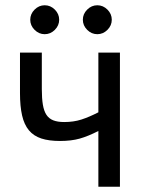

<svg xmlns="http://www.w3.org/2000/svg" viewBox="-20 -726 540 730"><path d="M150 -706Q172 -706 188.5 -689.5Q205 -673 205 -651Q205 -629 188.5 -612.5Q172 -596 150 -596Q128 -596 111.5 -612.5Q95 -629 95 -651Q95 -673 111.5 -689.5Q128 -706 150 -706ZM350 -706Q372 -706 388.5 -689.5Q405 -673 405 -651Q405 -629 388.5 -612.5Q372 -596 350 -596Q328 -596 311.5 -612.5Q295 -629 295 -651Q295 -673 311.5 -689.5Q328 -706 350 -706ZM436 -526V-16H354V-228Q315 -208 283 -199Q251 -190 208 -190Q166 -190 137 -199.5Q108 -209 90 -230.5Q72 -252 64 -287Q56 -322 56 -372V-526H139V-387Q139 -352 143 -328Q147 -304 156.5 -289.5Q166 -275 182.5 -268.5Q199 -262 224 -262Q260 -262 289.5 -271.5Q319 -281 354 -299V-526Z"/></svg>

Font: D2Coding ligature
Style: Regular
Weight: 400
Monospace: yes
Designer: Yong-Rak Park; Jeong-Hwan Yoon; Sang-Min Lee;
Foundry: NHN Corporation
Version: Version 1.3.2; Build 20180524